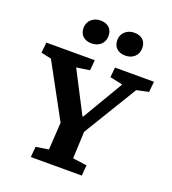

<svg xmlns="http://www.w3.org/2000/svg" viewBox="-165 -1068 1065 1191"><g transform="rotate(20 367.5 -472.5)"><path d="M391 -346.5H395.5L555 -616.5L471 -634.5L477 -700H734.5L727.5 -630.5L648.5 -613.5L433.5 -260L425.5 -82.5L518.5 -69.5L512.5 0H176L182.5 -69.5L266 -82.5L277 -263L84.5 -616.5L17 -631L24 -700H343.5L337.5 -631.5L250.5 -618.5ZM209.5 -865Q209.5 -900 233.8 -922Q258 -944 293 -944Q331 -944 351.8 -924.3Q372.5 -904.5 372.5 -870Q372.5 -834.5 348.8 -812.7Q325 -791 288 -791Q251.5 -791 230.5 -810.7Q209.5 -830.5 209.5 -865ZM432 -865.5Q432 -900.5 456.5 -922.5Q481 -944.5 516.5 -944.5Q554 -944.5 574.5 -924.8Q595 -905 595 -870.5Q595 -835 571.3 -813.2Q547.5 -791.5 511.5 -791.5Q474.5 -791.5 453.3 -811.2Q432 -831 432 -865.5Z"/></g></svg>

Font: Literata
Style: Italic
Weight: 400
Italic angle: -2°
Designer: Latin by Veronika Burian and Jose Scaglione. Greek by Irene Vlachou. Cyrillic by Vera Evstafieva
Foundry: TypeTogether
Version: Version 3.103;gftools[0.9.29]